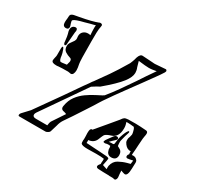

<svg xmlns="http://www.w3.org/2000/svg" viewBox="-153 -897 1093 1066"><g transform="rotate(30 393.5 -364.0)"><path d="M104 -394Q75 -394 75 -410Q75 -413 76 -418Q77 -423 78 -428Q81 -439 81 -445V-489Q81 -502 86 -502Q90 -502 94 -492Q98 -482 101 -471Q104 -460 104 -457Q107 -425 118 -423Q120 -422 155 -427L158 -439Q161 -448 161 -453Q161 -466 151 -469Q133 -474 117.5 -484Q102 -494 102 -518Q102 -528 107.5 -537Q113 -546 125 -562Q127 -564 130 -574Q131 -578 130 -585Q129 -589 129 -596Q129 -614 141 -625Q153 -636 171 -636Q175 -636 178.5 -635.5Q182 -635 186 -634Q185 -646 184.5 -656.5Q184 -667 184 -675Q184 -682 184 -687.5Q184 -693 185 -697L175 -694Q166 -692 153 -688.5Q140 -685 123 -680Q69 -667 59 -657Q56 -654 56 -650Q56 -648 57.5 -643.5Q59 -639 60 -634Q65 -622 65 -616Q65 -600 48 -600Q27 -600 27 -626Q27 -631 27.5 -637.5Q28 -644 29 -651Q29 -656 29.5 -661Q30 -666 30 -667Q30 -680 50 -685L83 -691Q121 -698 148.5 -705Q176 -712 194 -719Q196 -721 199 -721Q202 -721 203 -721Q207 -721 210.5 -718.5Q214 -716 214 -712Q214 -708 212.5 -700.5Q211 -693 210 -687Q209 -683 208.5 -663Q208 -643 208 -608Q208 -541 209 -506.5Q210 -472 212 -464Q214 -454 215.5 -444.5Q217 -435 217 -427Q217 -413 212 -403Q207 -394 198 -394Q195 -394 187 -396Q183 -397 180 -397Q159 -397 144 -396.5Q129 -396 118 -395Q114 -394 111 -394Q108 -394 104 -394ZM71 -46Q63 -46 63 -52Q63 -59 68 -65Q84 -81 109 -109Q176 -203 222 -268.5Q268 -334 293 -371Q306 -389 314 -400Q322 -411 324 -415Q327 -418 330.5 -423Q334 -428 339 -435Q356 -458 386 -501Q416 -544 455 -610Q457 -615 461.5 -626Q466 -637 470 -654Q479 -681 495 -680L559 -676Q567 -675 571 -675Q575 -675 577 -675Q581 -675 597 -676.5Q613 -678 643 -680Q648 -680 651 -673Q651 -668 647 -661Q634 -640 614.5 -613.5Q595 -587 570 -552Q541 -512 504.5 -462.5Q468 -413 427 -353Q422 -346 414.5 -333.5Q407 -321 397 -305Q384 -285 366.5 -258Q349 -231 326 -196L294 -149Q281 -131 275 -105L262 -62Q261 -57 252 -51.5Q243 -46 238 -46ZM156 -81H229Q230 -89 231.5 -96Q233 -103 236 -109Q239 -113 252 -133Q265 -153 288 -187Q287 -188 283.5 -189.5Q280 -191 272 -193Q248 -196 253 -220Q259 -257 278.5 -283.5Q298 -310 325 -329Q352 -348 378 -361Q401 -372 411 -378Q421 -384 422 -385Q449 -418 477 -457.5Q505 -497 534 -540Q551 -566 568.5 -592Q586 -618 605 -645Q602 -645 594 -643Q591 -642 587.5 -642Q584 -642 582 -641Q575 -640 569.5 -639.5Q564 -639 557 -639Q538 -639 490 -645Q492 -640 494 -631Q496 -622 500 -610Q504 -601 505.5 -592Q507 -583 507 -577Q507 -550 480 -515Q450 -476 376 -414Q364 -409 332 -388L141 -112Q135 -103 135 -96Q135 -81 156 -81ZM90 -515Q86 -515 83.5 -521Q81 -527 81 -535Q80 -548 77.5 -562.5Q75 -577 70 -593Q69 -597 69 -602Q69 -628 93 -631Q104 -631 105 -622Q105 -621 105.5 -619Q106 -617 106 -615Q106 -612 104 -604Q103 -596 101 -568L98 -532Q98 -525 96.5 -520Q95 -515 90 -515ZM698 -8Q694 -10 687 -10Q680 -10 669 -10Q665 -11 661.5 -11Q658 -11 654 -11Q642 -11 627 -11.5Q612 -12 594 -13Q582 -15 582 -23Q582 -31 591 -41L593 -43Q593 -48 593 -53.5Q593 -59 594 -64V-77Q579 -80 543 -80Q532 -80 518 -79.5Q504 -79 488 -79Q452 -79 445 -89Q443 -92 443 -109Q443 -114 444 -116V-130Q444 -138 443.5 -144.5Q443 -151 443 -155Q443 -172 446 -179Q452 -188 458 -185Q461 -188 464 -192Q467 -196 471 -200Q473 -202 475 -205Q477 -208 480 -211Q497 -231 517.5 -255.5Q538 -280 563 -310Q572 -324 579 -328.5Q586 -333 603 -334Q622 -335 650.5 -334.5Q679 -334 716 -331Q730 -331 730 -316Q730 -309 727 -295Q725 -285 725 -281L722 -239Q721 -226 720.5 -212Q720 -198 718 -182V-173Q720 -173 722 -173.5Q724 -174 726 -174Q742 -174 751 -163Q759 -157 757 -137L756 -107Q755 -61 737 -61Q732 -61 713 -68Q711 -69 710 -69Q710 -66 711 -63Q711 -53 714 -29V-26Q714 -17 709.5 -11.5Q705 -6 698 -8ZM636 -35Q635 -46 636 -56Q643 -88 667.5 -101.5Q692 -115 718 -122L737 -127Q740 -147 740 -150H739L730 -148Q726 -147 720.5 -146Q715 -145 712 -145Q711 -145 709.5 -144.5Q708 -144 707 -144Q696 -144 696 -154Q696 -161 700 -166L703 -168Q702 -173 702 -178.5Q702 -184 702 -188H692Q670 -192 655 -220Q652 -228 654 -243Q656 -248 658 -254.5Q660 -261 662 -271V-274Q662 -276 661.5 -279.5Q661 -283 660 -287Q658 -295 656 -301.5Q654 -308 649 -314Q624 -317 611 -317H600Q603 -309 605 -299.5Q607 -290 607 -280Q607 -221 564 -209Q551 -205 542.5 -200.5Q534 -196 529 -191Q526 -188 512 -153Q499 -127 467 -124V-105H475Q493 -104 513 -102.5Q533 -101 555 -100L598 -97Q615 -95 615 -89L613 -75Q612 -70 610.5 -62.5Q609 -55 607 -45Q608 -45 608 -44.5Q608 -44 609 -44Q614 -43 621 -40Q628 -37 636 -35ZM624 -104Q606 -104 597 -119Q596 -121 594.5 -125.5Q593 -130 591 -137V-148Q590 -155 589 -156Q588 -157 590 -157Q587 -157 583.5 -157.5Q580 -158 577 -158Q567 -158 558 -155H553Q545 -155 545 -160Q545 -162 545.5 -163Q546 -164 547 -166L549 -171Q551 -174 554.5 -179Q558 -184 563 -191L577 -210Q585 -221 594 -221Q606 -221 606 -211Q606 -207 601.5 -202.5Q597 -198 585 -187L571 -173H576Q581 -174 585.5 -174Q590 -174 596 -174Q603 -174 604 -182Q604 -184 604.5 -186.5Q605 -189 605 -190Q606 -200 608 -212Q610 -224 618 -246Q624 -262 630 -271.5Q636 -281 640 -279Q642 -275 642 -274Q642 -271 639 -263Q637 -257 633.5 -246Q630 -235 625 -213Q624 -210 624 -206.5Q624 -203 624 -199Q624 -195 624.5 -189.5Q625 -184 626 -178Q626 -178 628 -176L634 -173Q658 -163 658 -137Q658 -104 624 -104Z"/></g></svg>

Font: Moo Lah Lah
Style: Regular
Weight: 400
Designer: Robert E. Leuschke
Foundry: Robert E. Leuschke
Version: Version 1.010; ttfautohint (v1.8.3)